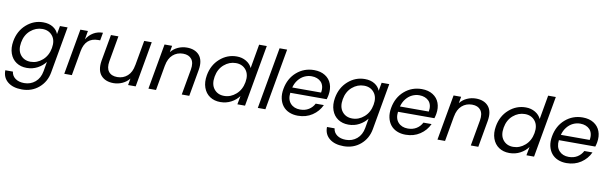

<svg xmlns="http://www.w3.org/2000/svg" viewBox="-57 -1372 7213 2274"><g transform="rotate(10 3549.5 -235.0)"><path d="M40 -275.9Q62 -401.9 150.1 -479.5Q238.3 -557.1 351.1 -557.1Q421.9 -557.1 470.2 -526.4Q518.6 -495.6 535.2 -448.2L553.2 -547.9H645L545.9 12.2Q525.4 126.5 441.4 198.2Q357.4 270 238.8 270Q130.4 270 67.6 218.8Q4.9 167.5 6.8 80.1H98.1Q104 130.4 145.3 160.6Q186.5 190.9 252.9 190.9Q328.6 190.9 384.3 144.3Q439.9 97.7 455.1 12.2L475.1 -103Q439 -54.7 380.4 -22.9Q321.8 8.8 251 8.8Q177.7 8.8 124.8 -26.6Q71.8 -62 48.6 -127.4Q25.4 -192.9 40 -275.9ZM504.9 -274.9Q521.5 -367.2 477.3 -422.6Q433.1 -478 355 -478Q276.4 -478 213.1 -423.6Q149.9 -369.1 133.8 -275.9Q117.2 -182.1 161.1 -126.5Q205.1 -70.8 283.2 -70.8Q361.3 -70.8 424.8 -126.2Q488.3 -181.6 504.9 -274.9Z M845.7 -297.9 793 0H701.7L798.8 -547.9H889.6L871.6 -443.8Q904.8 -498 955.1 -528.1Q1005.4 -558.1 1068.8 -558.1L1051.8 -463.9H1027.8Q875.5 -463.9 845.7 -297.9Z M1657.2 -547.9 1560.5 0H1469.2L1483.4 -80.1Q1450.2 -38.1 1399.4 -15.1Q1348.6 7.8 1293.5 7.8Q1245.6 7.8 1207.8 -6.8Q1169.9 -21.5 1144 -50.8Q1118.2 -80.1 1109.1 -124Q1100.1 -168 1109.4 -227.1L1166.5 -547.9H1256.3L1202.1 -238.8Q1188 -157.2 1221.4 -114Q1254.9 -70.8 1325.2 -70.8Q1397.5 -70.8 1448 -116Q1498.5 -161.1 1512.2 -247.1V-244.1L1566.4 -547.9Z M2114.7 0 2169.9 -310.1Q2184.1 -392.1 2150.6 -435.5Q2117.2 -479 2046.9 -479Q1975.1 -479 1924.6 -434.1Q1874 -389.2 1858.9 -303.2V-305.2L1805.2 0H1713.9L1811 -547.9H1901.9L1888.2 -469.2Q1921.9 -512.2 1972.7 -535.2Q2023.4 -558.1 2080.1 -558.1Q2127.9 -558.1 2165.5 -543.5Q2203.1 -528.8 2228.8 -499.5Q2254.4 -470.2 2263.2 -426.3Q2272 -382.3 2262.2 -323.2L2205.1 0Z M2367.7 -275.9Q2389.6 -401.9 2477.8 -479.5Q2565.9 -557.1 2679.7 -557.1Q2743.2 -557.1 2793 -527.6Q2842.8 -498 2863.8 -450.2L2914.6 -740.2H3006.8L2875.5 0H2783.7L2802.7 -103Q2767.6 -54.2 2708.7 -22.7Q2649.9 8.8 2578.6 8.8Q2505.4 8.8 2452.4 -26.6Q2399.4 -62 2376.2 -127.4Q2353 -192.9 2367.7 -275.9ZM2832.5 -274.9Q2849.1 -367.2 2804.9 -422.6Q2760.7 -478 2682.6 -478Q2604 -478 2540.8 -423.6Q2477.5 -369.1 2461.4 -275.9Q2444.8 -182.1 2488.8 -126.5Q2532.7 -70.8 2610.8 -70.8Q2689 -70.8 2752.4 -126.2Q2815.9 -181.6 2832.5 -274.9Z M3029.3 0 3160.6 -740.2H3251.5L3120.6 0Z M3593.3 -480Q3547.9 -480 3506.8 -460.4Q3465.8 -440.9 3434.3 -401.6Q3402.8 -362.3 3389.2 -309.1H3735.8Q3743.2 -350.1 3735.4 -382.8Q3727.5 -415.5 3707.5 -436.5Q3687.5 -457.5 3658.2 -468.8Q3628.9 -480 3593.3 -480ZM3793.9 -168.9Q3757.8 -89.8 3683.6 -40.5Q3609.4 8.8 3511.2 8.8Q3453.1 8.8 3406.5 -11Q3359.9 -30.8 3330.3 -67.9Q3300.8 -105 3289.1 -157.5Q3277.3 -210 3289.1 -274.9Q3312 -403.3 3400.6 -480.2Q3489.3 -557.1 3609.9 -557.1Q3688 -557.1 3742.4 -522.9Q3796.9 -488.8 3818.8 -429.7Q3840.8 -370.6 3828.1 -296.9Q3824.7 -275.4 3814.9 -243.2H3377Q3366.7 -161.6 3408.9 -114.7Q3451.2 -67.9 3524.9 -67.9Q3584.5 -67.9 3628.4 -95.2Q3672.4 -122.6 3695.8 -168.9Z M3908.7 -275.9Q3930.7 -401.9 4018.8 -479.5Q4106.9 -557.1 4219.7 -557.1Q4290.5 -557.1 4338.9 -526.4Q4387.2 -495.6 4403.8 -448.2L4421.9 -547.9H4513.7L4414.6 12.2Q4394 126.5 4310.1 198.2Q4226.1 270 4107.4 270Q3999 270 3936.3 218.8Q3873.5 167.5 3875.5 80.1H3966.8Q3972.7 130.4 4013.9 160.6Q4055.2 190.9 4121.6 190.9Q4197.3 190.9 4252.9 144.3Q4308.6 97.7 4323.7 12.2L4343.8 -103Q4307.6 -54.7 4249 -22.9Q4190.4 8.8 4119.6 8.8Q4046.4 8.8 3993.4 -26.6Q3940.4 -62 3917.2 -127.4Q3894 -192.9 3908.7 -275.9ZM4373.5 -274.9Q4390.1 -367.2 4345.9 -422.6Q4301.8 -478 4223.6 -478Q4145 -478 4081.8 -423.6Q4018.6 -369.1 4002.4 -275.9Q3985.8 -182.1 4029.8 -126.5Q4073.7 -70.8 4151.9 -70.8Q4230 -70.8 4293.5 -126.2Q4356.9 -181.6 4373.5 -274.9Z M4888.7 -480Q4843.3 -480 4802.2 -460.4Q4761.2 -440.9 4729.7 -401.6Q4698.2 -362.3 4684.6 -309.1H5031.2Q5038.6 -350.1 5030.8 -382.8Q5022.9 -415.5 5002.9 -436.5Q4982.9 -457.5 4953.6 -468.8Q4924.3 -480 4888.7 -480ZM5089.4 -168.9Q5053.2 -89.8 4979 -40.5Q4904.8 8.8 4806.6 8.8Q4748.5 8.8 4701.9 -11Q4655.3 -30.8 4625.7 -67.9Q4596.2 -105 4584.5 -157.5Q4572.8 -210 4584.5 -274.9Q4607.4 -403.3 4696 -480.2Q4784.7 -557.1 4905.3 -557.1Q4983.4 -557.1 5037.8 -522.9Q5092.3 -488.8 5114.3 -429.7Q5136.2 -370.6 5123.5 -296.9Q5120.1 -275.4 5110.4 -243.2H4672.4Q4662.1 -161.6 4704.3 -114.7Q4746.6 -67.9 4820.3 -67.9Q4879.9 -67.9 4923.8 -95.2Q4967.8 -122.6 4991.2 -168.9Z M5590.8 0 5646 -310.1Q5660.2 -392.1 5626.7 -435.5Q5593.3 -479 5522.9 -479Q5451.2 -479 5400.6 -434.1Q5350.1 -389.2 5335 -303.2V-305.2L5281.2 0H5189.9L5287.1 -547.9H5377.9L5364.3 -469.2Q5397.9 -512.2 5448.7 -535.2Q5499.5 -558.1 5556.2 -558.1Q5604 -558.1 5641.6 -543.5Q5679.2 -528.8 5704.8 -499.5Q5730.5 -470.2 5739.3 -426.3Q5748 -382.3 5738.3 -323.2L5681.2 0Z M5843.8 -275.9Q5865.7 -401.9 5953.9 -479.5Q6042 -557.1 6155.8 -557.1Q6219.2 -557.1 6269 -527.6Q6318.8 -498 6339.8 -450.2L6390.6 -740.2H6482.9L6351.6 0H6259.8L6278.8 -103Q6243.7 -54.2 6184.8 -22.7Q6126 8.8 6054.7 8.8Q5981.4 8.8 5928.5 -26.6Q5875.5 -62 5852.3 -127.4Q5829.1 -192.9 5843.8 -275.9ZM6308.6 -274.9Q6325.2 -367.2 6281 -422.6Q6236.8 -478 6158.7 -478Q6080.1 -478 6016.8 -423.6Q5953.6 -369.1 5937.5 -275.9Q5920.9 -182.1 5964.8 -126.5Q6008.8 -70.8 6086.9 -70.8Q6165 -70.8 6228.5 -126.2Q6292 -181.6 6308.6 -274.9Z M6823.7 -480Q6778.3 -480 6737.3 -460.4Q6696.3 -440.9 6664.8 -401.6Q6633.3 -362.3 6619.6 -309.1H6966.3Q6973.6 -350.1 6965.8 -382.8Q6958 -415.5 6938 -436.5Q6918 -457.5 6888.7 -468.8Q6859.4 -480 6823.7 -480ZM7024.4 -168.9Q6988.3 -89.8 6914.1 -40.5Q6839.8 8.8 6741.7 8.8Q6683.6 8.8 6637 -11Q6590.3 -30.8 6560.8 -67.9Q6531.2 -105 6519.5 -157.5Q6507.8 -210 6519.5 -274.9Q6542.5 -403.3 6631.1 -480.2Q6719.7 -557.1 6840.3 -557.1Q6918.5 -557.1 6972.9 -522.9Q7027.3 -488.8 7049.3 -429.7Q7071.3 -370.6 7058.6 -296.9Q7055.2 -275.4 7045.4 -243.2H6607.4Q6597.2 -161.6 6639.4 -114.7Q6681.6 -67.9 6755.4 -67.9Q6814.9 -67.9 6858.9 -95.2Q6902.8 -122.6 6926.3 -168.9Z"/></g></svg>

Font: SVN-Poppins
Style: Italic
Weight: 400
Italic angle: -10°
Designer: Ninad Kale (Devanagari), Jonny Pinhorn (Latin)
Foundry: Indian Type Foundry
Version: Version 3.002 2017